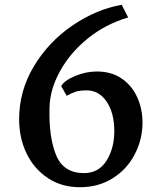

<svg xmlns="http://www.w3.org/2000/svg" viewBox="-20 -772 668 803"><path d="M516 -699Q421 -671 347 -611Q273 -551 230.5 -473.5Q188 -396 187 -319Q184 -197 215 -122.5Q246 -48 331 -48Q393 -48 425.5 -100Q458 -152 458 -223Q458 -300 426 -347Q394 -394 343 -394Q313 -394 295 -388Q277 -382 259 -371L236 -412Q250 -436 295 -454.5Q340 -473 385 -473Q446 -473 489 -443.5Q532 -414 554 -365Q576 -316 576 -259Q576 -189 543.5 -126.5Q511 -64 451.5 -26.5Q392 11 314 11Q238 11 180.5 -27Q123 -65 91.5 -129.5Q60 -194 60 -273Q60 -392 121.5 -494.5Q183 -597 282.5 -665Q382 -733 489 -752Z"/></svg>

Font: Martel
Style: Bold
Weight: 700
Designer: Dan Reynolds
Foundry: Dan Reynolds
Version: Version 1.001; ttfautohint (v1.1) -l 5 -r 5 -G 72 -x 0 -D la